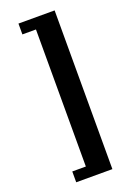

<svg xmlns="http://www.w3.org/2000/svg" viewBox="-170 -800 714 1033"><g transform="rotate(-20 187.0 -283.5)"><path d="M285.2 -737.8V170.9H78.1V108.9H155.8V-675.8H78.1V-737.8Z"/></g></svg>

Font: Arima
Style: Bold
Weight: 700
Designer: Joana Correia and Natanael Gama
Foundry: NDISCOVER
Version: Version 1.100;Glyphs 3.1.2 (3151)